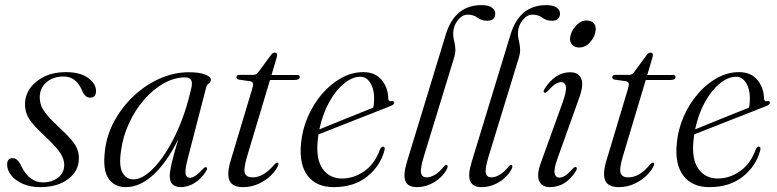

<svg xmlns="http://www.w3.org/2000/svg" viewBox="-20 -740 3108 768"><path d="M151 -10.5Q188.5 -10.5 212.8 -30Q237 -49.5 237 -80.5Q237 -102.5 222 -126.5Q207 -150.5 162 -193Q129.5 -223 111.8 -244Q94 -265 87 -283.5Q80 -302 80 -324.5Q80.5 -359 101 -387.8Q121.5 -416.5 158 -434Q194.5 -451.5 243 -451.5Q301 -451.5 332.5 -428.2Q364 -405 364 -376.5Q364.5 -349.5 340.5 -349.5Q330 -349.5 322 -356.5Q314 -363.5 306.5 -382Q283 -434 234.5 -434Q192 -434 165.5 -410.5Q139 -387 139 -351.5Q139 -334.5 144.5 -318.5Q150 -302.5 166.5 -282.2Q183 -262 215.5 -231.5Q247.5 -202 265 -181.5Q282.5 -161 289.2 -143Q296 -125 295.5 -104.5Q294.5 -55 252 -23.2Q209.5 8.5 140.5 8.5Q101 8.5 71.2 -4.8Q41.5 -18 25 -38.5Q8.5 -59 8.5 -81Q8.5 -107.5 30 -107.5Q40.5 -107.5 49 -100Q57.5 -92.5 66 -73.5Q83.5 -39.5 105 -25Q126.5 -10.5 151 -10.5Z M732.5 -111.5Q719.5 -62.5 722.2 -45.8Q725 -29 739 -29Q749.5 -29 761.5 -36.8Q773.5 -44.5 792 -64.5Q800.5 -73.5 805.5 -71Q811.5 -68 805 -56Q785.5 -25 758.5 -8.2Q731.5 8.5 703.5 8.5Q659 8.5 659 -35.5Q659 -53.5 666.2 -85.5Q673.5 -117.5 693.5 -184.5Q650 -94 595.5 -42.8Q541 8.5 483 8.5Q437.5 8.5 413.8 -26.2Q390 -61 400 -139Q407 -200 437.5 -256Q468 -312 514.8 -356Q561.5 -400 618.5 -425.5Q675.5 -451 735.5 -451Q778.5 -451 801.2 -441.8Q824 -432.5 823.5 -421Q823 -411.5 815 -406.2Q807 -401 805 -391.5ZM464 -136Q455 -75.5 470.2 -49Q485.5 -22.5 513.5 -22.5Q551.5 -22.5 596.5 -69.8Q641.5 -117 681.8 -200Q722 -283 746 -391.5Q754 -430.5 721.5 -430.5Q677 -430.5 634.2 -406.2Q591.5 -382 555.8 -340.5Q520 -299 495.8 -246.2Q471.5 -193.5 464 -136Z M981 -415 935.5 -421.5Q926 -423.5 926 -431Q926 -440.5 939.5 -440.5H992.5Q1005 -440.5 1012 -449.5L1065 -521.5Q1071 -529.5 1079.5 -529.5Q1088.5 -529.5 1088.5 -520.5Q1088.5 -514.5 1084 -500.5L1066 -440H1169Q1179 -440 1179 -432.5Q1179 -420 1158 -420H1060L968 -113Q953 -62 960 -46.2Q967 -30.5 990 -30.5Q1012.5 -30.5 1033.5 -42.8Q1054.5 -55 1078.5 -83Q1084.5 -90 1089 -89.5Q1095.5 -89 1093.5 -80.5Q1085.5 -60 1065 -39.5Q1044.5 -19 1015.2 -5.2Q986 8.5 952.5 8.5Q909.5 8.5 898 -17.8Q886.5 -44 902.5 -97L988 -382Q993.5 -399.5 992 -406.2Q990.5 -413 981 -415Z M1518 -139Q1502 -77 1449.2 -34.2Q1396.5 8.5 1314.5 8.5Q1246 8.5 1211 -36.5Q1176 -81.5 1184 -165Q1189 -222 1211.8 -273.8Q1234.5 -325.5 1269.2 -365.5Q1304 -405.5 1346.2 -428.5Q1388.5 -451.5 1433 -451.5Q1481 -451.5 1506.8 -420Q1532.5 -388.5 1533 -346Q1533.5 -333 1546.5 -335.5Q1556 -337 1556.5 -329.5Q1557.5 -321.5 1540 -315Q1525.5 -309 1489.5 -295Q1453.5 -281 1409 -263.5Q1364.5 -246 1322.5 -229.5Q1280.5 -213 1254 -202.5Q1252 -191 1251 -179.5Q1243 -103.5 1270.5 -64.8Q1298 -26 1348 -26Q1395.5 -26 1437.5 -55.5Q1479.5 -85 1500.5 -143.5Q1505.5 -153.5 1512 -153.5Q1521.5 -153.5 1518 -139ZM1421.5 -433Q1389.5 -433 1356.5 -406.2Q1323.5 -379.5 1297 -332Q1270.5 -284.5 1257.5 -222.5Q1279.5 -231.5 1309.8 -243.8Q1340 -256 1371.5 -268.8Q1403 -281.5 1430 -292.2Q1457 -303 1473 -309.5Q1476.5 -323.5 1476.5 -347.5Q1476.5 -384 1461.2 -408.5Q1446 -433 1421.5 -433Z M1906 -719.5Q1934.5 -719.5 1947.8 -709.5Q1961 -699.5 1961 -686Q1961 -657 1928 -657Q1907 -657 1890.2 -669.2Q1873.5 -681.5 1851.5 -681.5Q1829.5 -681.5 1812 -660Q1794.5 -638.5 1793 -612Q1792 -595.5 1795.8 -580.5Q1799.5 -565.5 1801.2 -548Q1803 -530.5 1796 -508L1675 -113Q1660 -63 1664.5 -46.8Q1669 -30.5 1686 -30.5Q1701.5 -30.5 1719.2 -40.5Q1737 -50.5 1755.5 -74Q1762 -81 1766.5 -80Q1773.5 -78 1768.5 -66Q1752.5 -33.5 1718.5 -12.5Q1684.5 8.5 1647 8.5Q1612 8.5 1601.8 -15.5Q1591.5 -39.5 1608 -93.5L1763.5 -603Q1799.5 -719.5 1906 -719.5Z M2165 -719.5Q2193.5 -719.5 2206.8 -709.5Q2220 -699.5 2220 -686Q2220 -657 2187 -657Q2166 -657 2149.2 -669.2Q2132.5 -681.5 2110.5 -681.5Q2088.5 -681.5 2071 -660Q2053.5 -638.5 2052 -612Q2051 -595.5 2054.8 -580.5Q2058.5 -565.5 2060.2 -548Q2062 -530.5 2055 -508L1934 -113Q1919 -63 1923.5 -46.8Q1928 -30.5 1945 -30.5Q1960.5 -30.5 1978.2 -40.5Q1996 -50.5 2014.5 -74Q2021 -81 2025.5 -80Q2032.5 -78 2027.5 -66Q2011.5 -33.5 1977.5 -12.5Q1943.5 8.5 1906 8.5Q1871 8.5 1860.8 -15.5Q1850.5 -39.5 1867 -93.5L2022.5 -603Q2058.5 -719.5 2165 -719.5Z M2297.5 -550Q2278 -550 2268.2 -561.5Q2258.5 -573 2260.5 -589.5Q2262.5 -612 2282 -635Q2301.5 -658 2326 -658Q2346.5 -658 2355.8 -646.5Q2365 -635 2362.5 -618.5Q2360.5 -594.5 2341.5 -572.2Q2322.5 -550 2297.5 -550ZM2210 -106Q2194.5 -62.5 2198.8 -46Q2203 -29.5 2217.5 -29.5Q2227.5 -29.5 2240 -37Q2252.5 -44.5 2270.5 -65Q2279.5 -74 2284.5 -71.5Q2290.5 -68.5 2284 -56.5Q2243.5 8.5 2180 8.5Q2147.5 8.5 2136.8 -16Q2126 -40.5 2143.5 -89L2230.5 -330Q2247 -376.5 2243.5 -394Q2240 -411.5 2224.5 -411.5Q2214.5 -411.5 2202 -404Q2189.5 -396.5 2171 -375.5Q2162 -367 2157 -369.5Q2151.5 -372.5 2158 -384Q2200 -451 2261.5 -451Q2293 -451 2304.5 -426.2Q2316 -401.5 2297 -349Z M2484 -415 2438.5 -421.5Q2429 -423.5 2429 -431Q2429 -440.5 2442.5 -440.5H2495.5Q2508 -440.5 2515 -449.5L2568 -521.5Q2574 -529.5 2582.5 -529.5Q2591.5 -529.5 2591.5 -520.5Q2591.5 -514.5 2587 -500.5L2569 -440H2672Q2682 -440 2682 -432.5Q2682 -420 2661 -420H2563L2471 -113Q2456 -62 2463 -46.2Q2470 -30.5 2493 -30.5Q2515.5 -30.5 2536.5 -42.8Q2557.5 -55 2581.5 -83Q2587.5 -90 2592 -89.5Q2598.5 -89 2596.5 -80.5Q2588.5 -60 2568 -39.5Q2547.5 -19 2518.2 -5.2Q2489 8.5 2455.5 8.5Q2412.5 8.5 2401 -17.8Q2389.5 -44 2405.5 -97L2491 -382Q2496.5 -399.5 2495 -406.2Q2493.5 -413 2484 -415Z M3021 -139Q3005 -77 2952.2 -34.2Q2899.5 8.5 2817.5 8.5Q2749 8.5 2714 -36.5Q2679 -81.5 2687 -165Q2692 -222 2714.8 -273.8Q2737.5 -325.5 2772.2 -365.5Q2807 -405.5 2849.2 -428.5Q2891.5 -451.5 2936 -451.5Q2984 -451.5 3009.8 -420Q3035.5 -388.5 3036 -346Q3036.5 -333 3049.5 -335.5Q3059 -337 3059.5 -329.5Q3060.5 -321.5 3043 -315Q3028.5 -309 2992.5 -295Q2956.5 -281 2912 -263.5Q2867.5 -246 2825.5 -229.5Q2783.5 -213 2757 -202.5Q2755 -191 2754 -179.5Q2746 -103.5 2773.5 -64.8Q2801 -26 2851 -26Q2898.5 -26 2940.5 -55.5Q2982.5 -85 3003.5 -143.5Q3008.5 -153.5 3015 -153.5Q3024.5 -153.5 3021 -139ZM2924.5 -433Q2892.5 -433 2859.5 -406.2Q2826.5 -379.5 2800 -332Q2773.5 -284.5 2760.5 -222.5Q2782.5 -231.5 2812.8 -243.8Q2843 -256 2874.5 -268.8Q2906 -281.5 2933 -292.2Q2960 -303 2976 -309.5Q2979.5 -323.5 2979.5 -347.5Q2979.5 -384 2964.2 -408.5Q2949 -433 2924.5 -433Z"/></svg>

Font: Fraunces 72pt S000 Light
Style: Italic
Weight: 300
Italic angle: -16°
Version: Version 1.000; ttfautohint (v1.8.3)